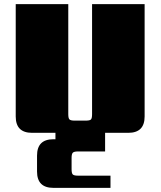

<svg xmlns="http://www.w3.org/2000/svg" viewBox="-20 -642 776 928"><path d="M425 -622H679V-79Q679 0 600 0H488V90H357Q338 90 332 96Q326 102 326 121V176Q326 196 332 201.5Q338 207 357 207H514V266H238Q159 266 159 187V110Q159 31 238 31H248V0H135Q56 0 56 -79V-622H310V-90Q310 -70 316 -64.5Q322 -59 341 -59H394Q414 -59 419.5 -64.5Q425 -70 425 -90Z"/></svg>

Font: Sarpanch Black
Style: Regular
Weight: 900
Designer: Manushi Parikh (Devanagari and Latin), Jyotish Sonowal (Devanagari)
Foundry: Indian Type Foundry
Version: Version 2.004;PS 1.0;hotconv 1.0.78;makeotf.lib2.5.61930; tt